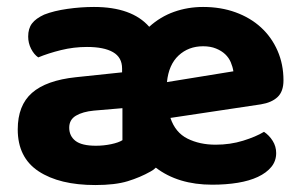

<svg xmlns="http://www.w3.org/2000/svg" viewBox="-20 -516 867 552"><path d="M250 -496Q359 -496 409 -439Q441 -468 480.5 -482Q520 -496 564 -496Q615 -496 657.5 -480.5Q700 -465 730.5 -437Q761 -409 778 -370Q795 -331 795 -285Q795 -253 778 -237Q761 -221 730 -216L470 -177Q484 -135 519 -117.5Q554 -100 600 -100Q642 -100 679 -111.5Q716 -123 739 -137Q754 -127 764 -111Q774 -95 774 -76Q774 -53 760 -36Q746 -19 721.5 -7.5Q697 4 663.5 9.5Q630 15 590 15Q492 15 428 -34Q425 -31 421 -28Q417 -25 413 -23Q383 -6 347 5Q311 16 254 16Q151 16 91 -23.5Q31 -63 31 -144Q31 -213 72 -249Q113 -285 198 -294L331 -308V-319Q331 -351 305 -366Q279 -381 230 -381Q192 -381 155.5 -372Q119 -363 90 -351Q78 -359 69.5 -375.5Q61 -392 61 -411Q61 -434 72 -448.5Q83 -463 107 -474Q135 -485 174 -490.5Q213 -496 250 -496ZM256 -97Q278 -97 299.5 -101.5Q321 -106 332 -113V-205L250 -198Q218 -195 198.5 -183.5Q179 -172 179 -149Q179 -125 197 -111Q215 -97 256 -97ZM564 -383Q522 -383 493.5 -356.5Q465 -330 460 -280L651 -311Q649 -324 643.5 -337Q638 -350 627.5 -360Q617 -370 601 -376.5Q585 -383 564 -383Z"/></svg>

Font: Baloo Bhaina 2
Style: Bold
Weight: 700
Designer: Yesha Goshar, Manish Minz, Shuchita Grover and Ek Type
Foundry: Ek Type
Version: Version 1.640;hotconv 1.0.111;makeotfexe 2.5.65597; ttfautoh